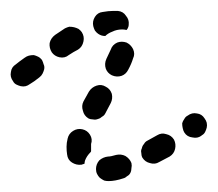

<svg xmlns="http://www.w3.org/2000/svg" viewBox="-42 -307 400 352"><path d="M191 16Q195 14 197 10Q199 6 199 1Q200 -3 199 -8Q196 -16 188 -21Q180 -25 171 -23Q161 -20 156 -20Q147 -19 140 -13Q134 -6 134 3Q134 8 136 12Q138 16 141 19Q145 22 149 24Q153 25 157 25Q169 25 184 20Q188 19 191 16ZM90 -9Q82 -14 81 -24Q80 -30 80 -38Q80 -45 82 -53Q84 -62 92 -67Q100 -72 109 -70Q118 -68 123 -60Q128 -52 125 -43Q125 -40 125 -38Q125 -34 125 -31Q125 -31 125 -30Q125 -30 125 -30Q125 -29 124 -28Q117 -21 114 -13Q113 -10 113 -7Q111 -6 110 -6Q108 -5 107 -5Q98 -4 90 -9ZM279 -34Q281 -43 277 -51Q272 -59 263 -61Q254 -64 246 -59Q237 -54 228 -49Q224 -47 222 -43Q219 -40 218 -35Q216 -31 217 -27Q217 -22 219 -18Q224 -10 233 -8Q242 -5 250 -10Q259 -15 269 -20Q277 -25 279 -34ZM334 -65Q336 -69 337 -73Q338 -77 337 -82Q336 -86 333 -90Q328 -98 319 -99Q310 -101 302 -95Q298 -93 296 -89Q293 -85 292 -81Q292 -76 293 -72Q294 -67 296 -64Q301 -56 311 -55Q320 -53 327 -58L328 -59Q332 -61 334 -65ZM110 -104Q112 -95 120 -90Q124 -88 129 -88Q133 -87 138 -89Q142 -90 145 -93Q149 -95 151 -99L161 -118Q165 -126 163 -135Q160 -144 152 -148Q144 -153 135 -150Q126 -147 121 -139L111 -121Q107 -113 110 -104ZM36 -172Q38 -176 39 -180Q40 -185 38 -189Q37 -193 35 -197Q32 -201 28 -203Q24 -205 20 -206Q15 -206 11 -205Q7 -204 3 -201Q-7 -194 -13 -189Q-21 -184 -22 -175Q-24 -166 -18 -158Q-16 -154 -12 -152Q-8 -150 -4 -149Q1 -148 5 -149Q9 -150 13 -153Q20 -157 30 -165Q34 -168 36 -172ZM152 -181Q155 -173 163 -169Q172 -165 181 -168Q189 -171 193 -179Q199 -190 202 -200Q206 -208 202 -217Q198 -225 190 -229Q181 -232 173 -229Q164 -225 161 -216Q157 -208 153 -199Q149 -190 152 -181ZM111 -231Q113 -240 108 -248Q106 -251 102 -254Q98 -256 94 -257Q90 -258 85 -258Q81 -257 77 -255Q68 -249 59 -243Q51 -237 49 -228Q48 -219 53 -211Q58 -204 67 -202Q77 -200 84 -206Q93 -212 101 -216Q109 -221 111 -231ZM132 -251Q130 -255 129 -259Q127 -268 132 -276Q137 -284 146 -285Q157 -287 166 -287Q170 -287 174 -287Q184 -286 189 -278Q195 -271 194 -262Q194 -259 193 -257Q192 -254 190 -252Q186 -253 182 -253Q172 -253 164 -249Q156 -246 151 -241Q147 -241 144 -242Q141 -243 138 -245Q135 -247 132 -251Z"/></svg>

Font: FRB American Cursive Dashed Extrabold
Style: Bold Italic
Weight: 800
Italic angle: -25°
Version: Version 2.0;Modular Font Editor K font №1